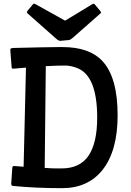

<svg xmlns="http://www.w3.org/2000/svg" viewBox="-20 -1006 707 1036"><path d="M120.1 -641.1Q90.3 -639.2 51.3 -635.3Q45.9 -635.3 44.4 -637.7Q43 -640.1 42.5 -646L35.6 -736.8Q36.1 -742.7 38.8 -744.4Q41.5 -746.1 47.4 -747.1Q95.7 -748 131.6 -749Q167.5 -750 194.1 -750.5Q220.7 -751 239.5 -751.2Q258.3 -751.5 272.2 -751.7Q286.1 -752 296.9 -752H317.4Q462.9 -752 533.2 -675.8Q614.7 -587.9 614.7 -383.8Q614.7 -190.9 532.2 -87.9Q453.6 9.3 314.9 9.3Q169.4 9.3 49.3 -2.9Q41 -3.4 40.5 -14.6L46.4 -101.1Q47.4 -108.9 54.2 -110.4L107.4 -106.4ZM221.2 -100.1Q262.2 -97.2 280.8 -97.2H312Q411.1 -97.2 457.8 -166Q504.4 -234.9 504.4 -371.6Q504.4 -598.1 395.5 -639.2Q360.4 -652.3 332 -652.3Q283.2 -652.3 227.1 -648.9ZM373 -802.2Q359.4 -790.5 352.5 -790L304.7 -785.6Q296.4 -785.6 282.2 -797.9L128.9 -933.6Q125.5 -937 125.5 -940.4Q125.5 -943.8 128.4 -947.8L158.2 -983.4Q160.2 -986.3 163.1 -986.3Q166 -986.3 169.9 -984.4L331.5 -894.5L477.1 -982.9Q482.9 -985.8 485.8 -985.8Q488.8 -985.8 491.7 -981.9L521 -946.8Q524.9 -941.4 524.9 -938.5Q524.9 -936 522.5 -934.1Z"/></svg>

Font: Wellfleet
Style: Regular
Weight: 400
Designer: Riccardo De Franceschi
Foundry: Riccardo De Franceschi
Version: Version 1.002